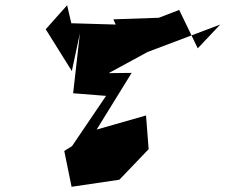

<svg xmlns="http://www.w3.org/2000/svg" viewBox="-20 -756 863 735"><path d="M737 -571 666 -718 588 -688 414 -682 423 -662 253 -667 237 -736 155 -644 255 -484 286 -629 260 -399 386 -389 256 -197 226 -178 254 -41 437 -68 549 -185 539 -314 350 -260 484 -477 396 -476 545 -557 823 -662Z"/></svg>

Font: Asimov Silicon
Style: Regular
Weight: 400
Designer: Google
Version: Version 2.000980; 2014